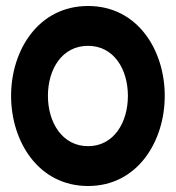

<svg xmlns="http://www.w3.org/2000/svg" viewBox="-20 -610 588 641"><path d="M17 -290C17 -138 108 11 274 11C440 11 530 -139 530 -290C530 -442 440 -590 274 -590C108 -590 17 -442 17 -290ZM140 -290C140 -379 187 -457 274 -457C360 -457 407 -379 407 -290C407 -201 360 -122 274 -122C188 -122 140 -201 140 -290Z"/></svg>

Font: Charger EcoBlack
Style: Black
Weight: 1000
Designer: Jasper
Foundry: Cannot Into Space Fonts
Version: Version 1.1